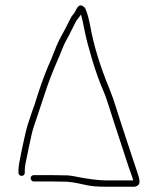

<svg xmlns="http://www.w3.org/2000/svg" viewBox="-20 -650 598 728"><path d="M174 14H108C104.7 14 101.8 15.2 99.5 17.5C97.2 19.8 96 22.5 96 25.5C96 28.5 97.2 31.3 99.5 34C101.8 36.7 104.7 38 108 38H174L235 39C243 39.7 249.8 40.5 255.5 41.5C261.2 42.5 267 43.5 273 44.5C279 45.5 290.8 48 308.3 52C325.9 56 350.4 58 382 58H487.5C493.2 58 498.2 56.3 502.5 53C506.8 49.7 509 45.2 509 39.5C509 33.8 508 27.5 506 20.5C504 13.5 502 7.2 500 1.5C498 -4.2 495.8 -10.7 493.5 -18C491.2 -25.3 488.5 -33.3 485.5 -42C482.5 -50.7 479 -61.2 475 -73.5C471 -85.8 466.7 -99 462 -113C457.3 -127 450.7 -147.2 442 -173.5C433.3 -199.8 426.7 -220.7 422 -236C413.1 -265.2 404.1 -290.9 395 -313C360 -397.9 336.2 -475.2 323.4 -544.9C317.7 -576.1 311.2 -600.2 304 -617C301.3 -622.3 296.2 -626.4 288.7 -629.2C281.2 -631.9 273.3 -624.4 265 -606.5C263 -602.2 260 -597.8 256 -593.5C252 -589.2 246.7 -580 240.2 -566.1C233.7 -552.2 224.3 -534.4 212 -512.5C204.7 -499.5 198.2 -485.8 192.5 -471.5C186.8 -457.2 180.7 -441.7 174 -425C157.1 -388.1 140.4 -344.4 124 -294C115.3 -265.3 108 -243.3 102 -228L86 -180C81.3 -166 74.2 -136.3 64.5 -90.8C54.8 -45.4 50 -17.4 50 -7V5C50 8.3 51.2 11.2 53.5 13.5C55.8 15.8 58.7 17 62 17C65.3 17 68.2 15.8 70.5 13.5C72.8 11.2 74 8.3 74 5V-7C74 -14.3 75.2 -23.2 77.5 -33.5C79.8 -43.8 84.3 -65.5 90.8 -98.5C97.3 -131.4 103.6 -156.6 109.5 -174C114.5 -188.7 119.7 -204 125 -220C130.3 -236 139.4 -263.3 152.1 -301.9C164.9 -340.5 179.5 -378.5 196 -416C203.3 -432.7 209.7 -448 215 -462C220.3 -476 226.5 -489.2 233.5 -501.5C240.5 -513.8 246.7 -525.7 252 -537L265 -563C268.3 -569.7 272 -575.3 276 -580C280 -584.7 283.7 -589.7 287 -595C290.1 -585.7 294.9 -564.2 301.5 -530.5C306.5 -504.8 315.8 -469.4 329.3 -424.2C342.8 -379 357.8 -337.5 374.3 -299.7C380.4 -285.5 389.8 -258 402.5 -217C409.5 -194.3 421.7 -157 439 -105C443.7 -91 449.9 -71.8 457.7 -47.5C465.5 -23.1 472.2 -3.6 477.9 11.1C480.5 17.8 482.9 25.5 485 34H382C353.3 34 312.3 28.7 259 18C252.3 16.7 244.7 15.7 236 15Z"/></svg>

Font: Proton
Style: SeBd
Weight: 500
Version: Version 1.017